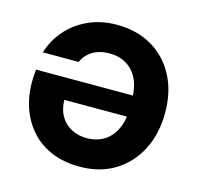

<svg xmlns="http://www.w3.org/2000/svg" viewBox="-105 -823 976 947"><g transform="rotate(15 383.0 -350.0)"><path d="M380 12Q303 12 241.5 -12.5Q180 -37 136.5 -83Q93 -129 69.5 -192.5Q46 -256 46 -334Q46 -347 47 -363Q48 -379 50 -395H584V-287H223Q224 -239 244 -204.5Q264 -170 299 -151.5Q334 -133 378 -133Q413 -133 443.5 -145Q474 -157 496.5 -181.5Q519 -206 532 -242Q545 -278 545 -327V-378Q545 -436 525 -478Q505 -520 468 -543Q431 -566 381 -566Q330 -566 295 -545Q260 -524 243 -486H60Q80 -551 124.5 -602Q169 -653 234 -682.5Q299 -712 379 -712Q482 -712 558.5 -667Q635 -622 677.5 -541.5Q720 -461 720 -354Q720 -246 677.5 -163.5Q635 -81 559 -34.5Q483 12 380 12Z"/></g></svg>

Font: DM Sans 12pt Black
Style: Regular
Weight: 900
Version: Version 4.004;gftools[0.9.30]